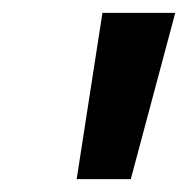

<svg xmlns="http://www.w3.org/2000/svg" viewBox="-20 -734 292 298"><path d="M99 -456 139 -714H252L183 -456Z"/></svg>

Font: Noto Sans ExtraCondensed SemiBold
Style: Italic
Weight: 600
Width: 2
Italic angle: -12°
Designer: Monotype Design Team
Foundry: Monotype Imaging Inc.
Version: Version 2.013; ttfautohint (v1.8.4.7-5d5b)